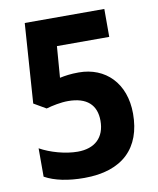

<svg xmlns="http://www.w3.org/2000/svg" viewBox="-82 -779 704 853"><g transform="rotate(-10 270.0 -352.0)"><path d="M286 -456C249 -456 224 -452 200 -447L211 -588H447V-714H88L63 -355L118 -323C146 -331 184 -339 217 -339C302 -339 344 -299 344 -228C344 -152 298 -110 221 -110C166 -110 98 -129 52 -155V-27C97 -2 158 10 230 10C403 10 492 -80 492 -234C492 -372 406 -456 286 -456Z"/></g></svg>

Font: Noto Sans Thai Looped SemiCondensed
Style: Bold
Weight: 700
Width: 4
Designer: Sasikarn Vongin, Ben Mitchell
Foundry: The Fontpad Ltd
Version: Version 1.001